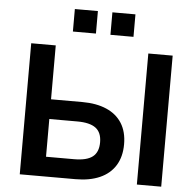

<svg xmlns="http://www.w3.org/2000/svg" viewBox="-59 -969 1050 1029"><g transform="rotate(5 465.5 -454.0)"><path d="M85 0V-705H217V-415H386Q461 -415 515.5 -391.5Q570 -368 599 -322Q628 -276 628 -209Q628 -142 599 -95Q570 -48 515.5 -24Q461 0 386 0ZM217 -106H368Q436 -106 467.5 -130.5Q499 -155 499 -208Q499 -261 467 -285Q435 -309 368 -309H217ZM715 0V-705H846V0ZM504 -787V-908H628V-787ZM302 -787V-908H426V-787Z"/></g></svg>

Font: Nunito Sans 10pt
Style: Bold
Weight: 700
Designer: Vernon Adams
Foundry: Vernon Adams
Version: Version 3.101;gftools[0.9.27]